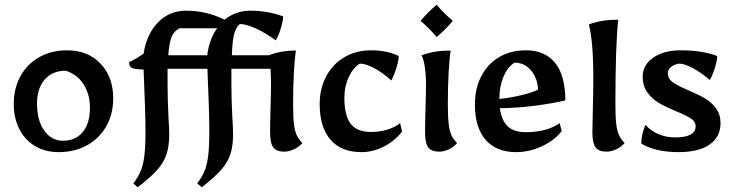

<svg xmlns="http://www.w3.org/2000/svg" viewBox="-20 -630 3085 809"><path d="M38 -192Q38 -258 66.5 -309.5Q95 -361 146 -389.5Q197 -418 262 -418Q350 -418 403.5 -362Q457 -306 457 -215Q457 -149 427.5 -97.5Q398 -46 346 -17.5Q294 11 227 11Q171 11 128 -14.5Q85 -40 61.5 -86Q38 -132 38 -192ZM359 -176Q359 -233 332 -275Q305 -317 257 -332Q201 -332 168.5 -295Q136 -258 136 -194Q136 -122 166.5 -79.5Q197 -37 245 -37Q299 -37 329 -74Q359 -111 359 -176Z M542 143Q562 116 572.5 91.5Q583 67 588 28.5Q593 -10 593 -77Q593 -153 585 -337Q547 -338 535.5 -344Q524 -350 524 -368Q552 -381 585 -404Q598 -487 646 -536Q694 -585 764 -585Q850 -585 926 -547Q974 -585 1034 -585Q1107 -585 1173 -561Q1173 -543 1163.5 -511.5Q1154 -480 1142 -460Q1098 -492 1058.5 -510Q1019 -528 991 -529Q975 -517 967 -488.5Q959 -460 957 -397H1113Q1162 -417 1227 -417Q1222 -388 1218.5 -327.5Q1215 -267 1215 -192Q1215 -137 1218.5 -108Q1222 -79 1229.5 -62Q1237 -45 1254 -27Q1236 -8 1215.5 0.5Q1195 9 1178 9Q1145 9 1131.5 -9Q1118 -27 1118 -73Q1118 -110 1120 -178Q1122 -242 1122 -272Q1122 -298 1120 -340H955V-278Q955 -212 959 -134Q962 -92 962 -63Q962 -14 950.5 20.5Q939 55 911 86.5Q883 118 830 159L811 143Q831 116 841.5 91.5Q852 67 857 28Q862 -11 862 -78Q862 -154 854 -340H686V-278Q686 -212 690 -134Q693 -92 693 -63Q693 -14 681.5 20.5Q670 55 642 86.5Q614 118 560 159ZM853 -397Q862 -466 895 -511H737Q714 -500 703.5 -475.5Q693 -451 689 -397Z M1327 -191Q1327 -257 1354.5 -308.5Q1382 -360 1431 -389Q1480 -418 1543 -418Q1611 -418 1660 -394Q1660 -376 1650.5 -345Q1641 -314 1629 -291Q1591 -325 1555.5 -343.5Q1520 -362 1496 -362Q1468 -345 1449.5 -305.5Q1431 -266 1431 -218Q1431 -143 1457.5 -108.5Q1484 -74 1544 -74Q1579 -74 1611 -83.5Q1643 -93 1666 -111L1674 -76Q1645 -37 1598.5 -13Q1552 11 1503 11Q1418 11 1372.5 -41.5Q1327 -94 1327 -191Z M1771 -73Q1771 -110 1773 -178Q1775 -242 1775 -272Q1775 -312 1770 -347Q1765 -382 1756 -397Q1787 -408 1815.5 -412.5Q1844 -417 1879 -417Q1874 -388 1870.5 -327.5Q1867 -267 1867 -192Q1867 -137 1870.5 -108Q1874 -79 1881.5 -62Q1889 -45 1906 -27Q1889 -8 1868.5 0.5Q1848 9 1831 9Q1798 9 1784.5 -9Q1771 -27 1771 -73ZM1752 -542Q1783 -579 1820 -610Q1851 -573 1888 -542Q1857 -505 1820 -474Q1789 -511 1752 -542Z M1981 -191Q1981 -257 2008 -309Q2035 -361 2083.5 -389.5Q2132 -418 2195 -418Q2277 -418 2319.5 -364.5Q2362 -311 2362 -207Q2308 -194 2233.5 -184.5Q2159 -175 2086 -174Q2094 -121 2120 -97Q2146 -73 2196 -73Q2238 -73 2274.5 -82.5Q2311 -92 2338 -111L2347 -78Q2316 -38 2263 -13.5Q2210 11 2155 11Q2071 11 2026 -41Q1981 -93 1981 -191ZM2247 -252Q2245 -301 2217.5 -333.5Q2190 -366 2148 -366Q2119 -348 2101.5 -306.5Q2084 -265 2084 -213Q2130 -218 2175 -228.5Q2220 -239 2247 -252Z M2476 -73Q2476 -104 2478 -172Q2480 -248 2480 -297Q2480 -458 2461 -527Q2492 -538 2520.5 -542.5Q2549 -547 2585 -547Q2573 -441 2573 -192Q2573 -137 2576.5 -108Q2580 -79 2587.5 -62Q2595 -45 2612 -27Q2594 -8 2573.5 0.5Q2553 9 2536 9Q2503 9 2489.5 -9Q2476 -27 2476 -73Z M2682 -25Q2682 -64 2700 -104Q2720 -80 2753 -65.5Q2786 -51 2824 -51Q2911 -51 2911 -98Q2911 -118 2891 -131Q2871 -144 2829 -161Q2784 -180 2756.5 -196Q2729 -212 2708.5 -239.5Q2688 -267 2688 -307Q2688 -356 2732.5 -387Q2777 -418 2848 -418Q2939 -418 3002 -394Q3002 -376 2992.5 -345Q2983 -314 2971 -293Q2933 -325 2898.5 -343.5Q2864 -362 2840 -362Q2819 -358 2806.5 -347Q2794 -336 2794 -322Q2794 -298 2815.5 -283Q2837 -268 2882 -249Q2924 -231 2951 -215Q2978 -199 2997 -173.5Q3016 -148 3016 -111Q3016 -53 2970 -21Q2924 11 2839 11Q2742 11 2682 -25Z"/></svg>

Font: Mirza Medium
Style: Regular
Weight: 500
Designer: Arabic design by Kourosh Beigpour, Latin design by Eduardo Tunni, engineering by Lasse Fister
Version: Version 1.0010g